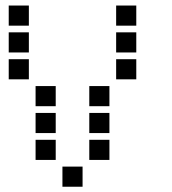

<svg xmlns="http://www.w3.org/2000/svg" viewBox="-20 -708 640 715"><path d="M13.5 -687.5Q12.5 -687.5 12.5 -687.5Q12.5 -687.5 12.5 -686.5V-613.5Q12.5 -612.5 12.5 -612.5Q12.5 -612.5 13.5 -612.5H86.5Q87.5 -612.5 87.5 -612.5Q87.5 -612.5 87.5 -613.5V-686.5Q87.5 -687.5 87.5 -687.5Q87.5 -687.5 86.5 -687.5ZM413.5 -687.5Q412.5 -687.5 412.5 -687.5Q412.5 -687.5 412.5 -686.5V-613.5Q412.5 -612.5 412.5 -612.5Q412.5 -612.5 413.5 -612.5H486.5Q487.5 -612.5 487.5 -612.5Q487.5 -612.5 487.5 -613.5V-686.5Q487.5 -687.5 487.5 -687.5Q487.5 -687.5 486.5 -687.5ZM13.5 -587.5Q12.5 -587.5 12.5 -587.5Q12.5 -587.5 12.5 -586.5V-513.5Q12.5 -512.5 12.5 -512.5Q12.5 -512.5 13.5 -512.5H86.5Q87.5 -512.5 87.5 -512.5Q87.5 -512.5 87.5 -513.5V-586.5Q87.5 -587.5 87.5 -587.5Q87.5 -587.5 86.5 -587.5ZM413.5 -587.5Q412.5 -587.5 412.5 -587.5Q412.5 -587.5 412.5 -586.5V-513.5Q412.5 -512.5 412.5 -512.5Q412.5 -512.5 413.5 -512.5H486.5Q487.5 -512.5 487.5 -512.5Q487.5 -512.5 487.5 -513.5V-586.5Q487.5 -587.5 487.5 -587.5Q487.5 -587.5 486.5 -587.5ZM13.5 -487.5Q12.5 -487.5 12.5 -487.5Q12.5 -487.5 12.5 -486.5V-413.5Q12.5 -412.5 12.5 -412.5Q12.5 -412.5 13.5 -412.5H86.5Q87.5 -412.5 87.5 -412.5Q87.5 -412.5 87.5 -413.5V-486.5Q87.5 -487.5 87.5 -487.5Q87.5 -487.5 86.5 -487.5ZM413.5 -487.5Q412.5 -487.5 412.5 -487.5Q412.5 -487.5 412.5 -486.5V-413.5Q412.5 -412.5 412.5 -412.5Q412.5 -412.5 413.5 -412.5H486.5Q487.5 -412.5 487.5 -412.5Q487.5 -412.5 487.5 -413.5V-486.5Q487.5 -487.5 487.5 -487.5Q487.5 -487.5 486.5 -487.5ZM113.5 -387.5Q112.5 -387.5 112.5 -387.5Q112.5 -387.5 112.5 -386.5V-313.5Q112.5 -312.5 112.5 -312.5Q112.5 -312.5 113.5 -312.5H186.5Q187.5 -312.5 187.5 -312.5Q187.5 -312.5 187.5 -313.5V-386.5Q187.5 -387.5 187.5 -387.5Q187.5 -387.5 186.5 -387.5ZM313.5 -387.5Q312.5 -387.5 312.5 -387.5Q312.5 -387.5 312.5 -386.5V-313.5Q312.5 -312.5 312.5 -312.5Q312.5 -312.5 313.5 -312.5H386.5Q387.5 -312.5 387.5 -312.5Q387.5 -312.5 387.5 -313.5V-386.5Q387.5 -387.5 387.5 -387.5Q387.5 -387.5 386.5 -387.5ZM113.5 -287.5Q112.5 -287.5 112.5 -287.5Q112.5 -287.5 112.5 -286.5V-213.5Q112.5 -212.5 112.5 -212.5Q112.5 -212.5 113.5 -212.5H186.5Q187.5 -212.5 187.5 -212.5Q187.5 -212.5 187.5 -213.5V-286.5Q187.5 -287.5 187.5 -287.5Q187.5 -287.5 186.5 -287.5ZM313.5 -287.5Q312.5 -287.5 312.5 -287.5Q312.5 -287.5 312.5 -286.5V-213.5Q312.5 -212.5 312.5 -212.5Q312.5 -212.5 313.5 -212.5H386.5Q387.5 -212.5 387.5 -212.5Q387.5 -212.5 387.5 -213.5V-286.5Q387.5 -287.5 387.5 -287.5Q387.5 -287.5 386.5 -287.5ZM113.5 -187.5Q112.5 -187.5 112.5 -187.5Q112.5 -187.5 112.5 -186.5V-113.5Q112.5 -112.5 112.5 -112.5Q112.5 -112.5 113.5 -112.5H186.5Q187.5 -112.5 187.5 -112.5Q187.5 -112.5 187.5 -113.5V-186.5Q187.5 -187.5 187.5 -187.5Q187.5 -187.5 186.5 -187.5ZM313.5 -187.5Q312.5 -187.5 312.5 -187.5Q312.5 -187.5 312.5 -186.5V-113.5Q312.5 -112.5 312.5 -112.5Q312.5 -112.5 313.5 -112.5H386.5Q387.5 -112.5 387.5 -112.5Q387.5 -112.5 387.5 -113.5V-186.5Q387.5 -187.5 387.5 -187.5Q387.5 -187.5 386.5 -187.5ZM213.5 -87.5Q212.5 -87.5 212.5 -87.5Q212.5 -87.5 212.5 -86.5V-13.5Q212.5 -12.5 212.5 -12.5Q212.5 -12.5 213.5 -12.5H286.5Q287.5 -12.5 287.5 -12.5Q287.5 -12.5 287.5 -13.5V-86.5Q287.5 -87.5 287.5 -87.5Q287.5 -87.5 286.5 -87.5Z"/></svg>

Font: Doto Black
Style: Regular
Weight: 900
Monospace: yes
Version: Version 1.000